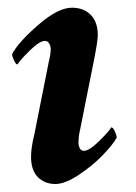

<svg xmlns="http://www.w3.org/2000/svg" viewBox="-20 -458 343 486"><path d="M103.5 -301.8Q108.4 -321.3 108.4 -334Q108.4 -341.3 104.5 -347.9Q100.6 -354.5 93.8 -354.5Q80.1 -354.5 54.4 -329.1Q28.8 -303.7 24.4 -294.9Q20 -294.9 15.4 -305.2Q10.7 -315.4 10.7 -321.3Q26.9 -351.6 76.9 -395Q127 -438.5 162.1 -438.5Q191.9 -438.5 209.7 -420.4Q227.5 -402.3 227.5 -369.1Q227.5 -354.5 218.8 -310.5L182.6 -128.9Q178.7 -113.3 178.7 -96.7Q178.7 -88.9 182.1 -82.5Q185.5 -76.2 192.4 -76.2Q206.1 -76.2 231.7 -101.6Q257.3 -127 261.7 -135.7Q266.1 -135.7 270.8 -125.5Q275.4 -115.2 275.4 -109.4Q266.1 -92.3 240.2 -65.4Q214.4 -38.6 179.4 -15.4Q144.5 7.8 120.1 7.8Q93.8 7.8 76.2 -9.3Q58.6 -26.4 58.6 -61.5Q58.6 -85 67.4 -120.1Z"/></svg>

Font: Amiri
Style: Bold Slanted
Weight: 700
Italic angle: 9°
Designer: Khaled Hosny
Version: Version 000.107